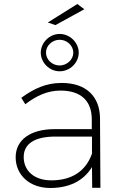

<svg xmlns="http://www.w3.org/2000/svg" viewBox="-20 -935 607 956"><path d="M400 -889 365 -915 218 -823 256 -810ZM277 -580C329 -580 372 -623 372 -673C372 -722 329 -766 277 -766C226 -766 183 -722 183 -673C183 -623 226 -580 277 -580ZM277 -737C313 -737 345 -708 345 -673C345 -638 313 -609 277 -609C240 -609 209 -638 209 -673C209 -708 240 -737 277 -737ZM480 0 478 -346C477 -454 410 -522 287 -522C208 -522 148 -493 86 -448L106 -416C161 -458 216 -484 281 -484C385 -484 436 -431 437 -343V-292H252C132 -292 58 -239 58 -152C58 -64 127 1 230 1C320 1 394 -31 438 -103L439 0ZM236 -37C151 -37 98 -84 98 -153C98 -220 154 -255 256 -255H438V-170C406 -79 333 -37 236 -37Z"/></svg>

Font: Montserrat arm ExtraLight
Style: Regular
Weight: 275
Designer: Julieta Ulanovsky
Foundry: Julieta Ulanovsky
Version: Version 6.000;PS 006.000;hotconv 1.0.88;makeotf.lib2.5.64775